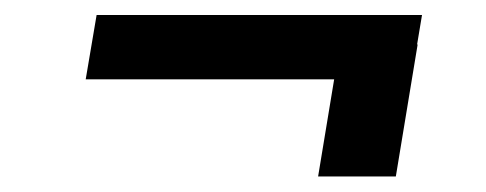

<svg xmlns="http://www.w3.org/2000/svg" viewBox="-20 -413 633 250"><path d="M529.5 -393.5 523.1 -355.1H523.8L495.4 -183.2H394.2L415.1 -309.7H91.6L105.8 -393.5Z"/></svg>

Font: Inter UI Extra Bold
Style: Italic
Weight: 800
Italic angle: 9.39999°
Designer: Rasmus Andersson
Foundry: rsms
Version: 3.2;8d6f07862